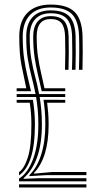

<svg xmlns="http://www.w3.org/2000/svg" viewBox="-20 -827 452 847"><path d="M53.5 -424.8V-437.5H96Q85.2 -486.5 75 -538Q64.8 -589.5 65 -667.2Q65.2 -734.5 101.1 -770.6Q137 -806.8 203.5 -806.8Q276.8 -806.8 309.4 -774.2Q342 -741.8 344.2 -666.8Q345 -637 344.9 -595.2Q344.8 -553.5 343.8 -519.2H328.2Q329.5 -553.8 329.6 -595.2Q329.8 -636.8 328.8 -666.5Q326.8 -734.8 297.6 -764.4Q268.5 -794 203.5 -794Q144.5 -794 112.6 -761.1Q80.8 -728.2 80.2 -667.2Q80.2 -612.8 86 -571.6Q91.8 -530.5 100.2 -495.5Q108.8 -460.5 116.8 -424.8ZM64 -27.2V-39.2Q102.5 -63 125.9 -125.2Q149.2 -187.5 149.2 -278Q149.2 -314 146.4 -343.6Q143.5 -373.2 139.2 -399.2H53.5V-412H136.8Q128.8 -452.8 119.1 -489.4Q109.5 -526 102.5 -568.1Q95.5 -610.2 95.8 -667.2Q96 -722 123.9 -751.6Q151.8 -781.2 203.5 -781.2Q260.5 -781.2 286.1 -754.5Q311.8 -727.8 313.5 -666Q314.2 -636.2 314.1 -594.6Q314 -553 313 -519.2H297.5Q298.8 -553.2 298.9 -594.5Q299 -635.8 298 -665.8Q296.5 -720.8 274.5 -744.6Q252.5 -768.5 203.5 -768.5Q159.2 -768.5 135.2 -742.2Q111.2 -716 111 -667Q111 -609.2 118 -567.6Q125 -526 134.9 -489.9Q144.8 -453.8 152.5 -412H267.8V-399.2H155Q159.2 -373.2 162 -343.8Q164.8 -314.2 164.8 -278Q164.8 -193.5 143.9 -134.2Q123 -75 84.5 -41.5V-38.2L154.8 -41H361.2V-27.2ZM164 -424.8Q156 -462.8 147.2 -498.5Q138.5 -534.2 132.5 -574.6Q126.5 -615 126.5 -666.8Q126.8 -709.5 146.6 -732.6Q166.5 -755.8 203.5 -755.8Q244.5 -755.8 263 -734.6Q281.5 -713.5 282.8 -665Q283.5 -635.8 283.4 -594.5Q283.2 -553.2 282.2 -519.2H266.8Q268 -553.5 268.1 -594.5Q268.2 -635.5 267.2 -664.8Q266.2 -706.5 251.4 -724.8Q236.5 -743 203.5 -743Q142 -743 141.8 -666.8Q141.8 -618 147.2 -579.6Q152.8 -541.2 160.8 -507.2Q168.8 -473.2 176.2 -437.5H267.8V-424.8ZM109.8 -50V-54.8Q143 -86.8 161.5 -144.4Q180 -202 180 -278Q180 -309.5 177.8 -336.1Q175.5 -362.8 172 -386.8L267.8 -386.5V-373.8H188Q190.8 -352.8 192.6 -329.2Q194.5 -305.8 194.5 -278Q194.5 -131 129.8 -63.8L129.5 -61L209.8 -68.2H361.2V-54.5H185.8ZM64 -53.5V-67.8Q87.5 -84.2 103 -133.2Q118.5 -182.2 118.5 -278Q118.5 -305.8 116.5 -329.1Q114.5 -352.5 111.2 -373.8H53.5V-386.5H125.2Q129 -362.5 131.5 -336.1Q134 -309.8 134 -278Q134 -187.2 116.1 -131.8Q98.2 -76.2 64 -53.5ZM64 0V-13.8H361.2V0Z"/></svg>

Font: Big Shoulders Inline Display Medium
Style: Regular
Weight: 500
Designer: Patric King
Foundry: XO Type Co
Version: Version 1.000